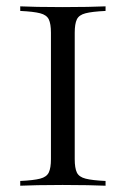

<svg xmlns="http://www.w3.org/2000/svg" viewBox="-20 -591 400 611"><path d="M44.4 0V-15.1Q86.9 -17.1 107.7 -22.5Q128.4 -27.8 135.3 -42.2Q142.1 -56.6 142.1 -84.5V-486.8Q142.1 -515.1 135.3 -529.3Q128.4 -543.5 107.7 -548.8Q86.9 -554.2 44.4 -556.2V-570.8Q65.4 -569.8 100.1 -569.1Q134.8 -568.4 179.2 -568.4Q221.7 -568.4 258.1 -569.1Q294.4 -569.8 315.9 -570.8V-556.2Q273.4 -554.2 252.4 -548.8Q231.4 -543.5 224.6 -529.3Q217.8 -515.1 217.8 -486.8V-84.5Q217.8 -56.2 224.6 -42Q231.4 -27.8 252.4 -22.5Q273.4 -17.1 315.9 -15.1V0Q294.4 -1 258.1 -1.7Q221.7 -2.4 179.2 -2.4Q134.8 -2.4 100.1 -1.7Q65.4 -1 44.4 0Z"/></svg>

Font: Bacasime Antique
Style: Regular
Weight: 400
Designer: The DocRepair Project, Claus Eggers Sørensen
Foundry: Google
Version: Version 2.000